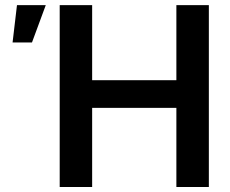

<svg xmlns="http://www.w3.org/2000/svg" viewBox="-20 -748 921 768"><path d="M218.8 0V-727.5H348.6V-427.2H685.5V-727.5H815.4V0H685.5V-316.4H348.6V0ZM30.3 -578.1 47.9 -727.5H163.1L107.9 -578.1Z"/></svg>

Font: Inter 24pt SemiBold
Style: Regular
Weight: 600
Designer: Rasmus Andersson
Foundry: rsms
Version: Version 4.001;git-66647c0bb